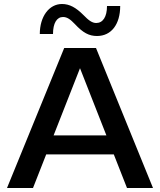

<svg xmlns="http://www.w3.org/2000/svg" viewBox="-20 -940 800 960"><path d="M460 -700H301L15 0H145L211 -168H549L615 0H745ZM581 -910H515C515 -855 494 -825 461 -825C441 -825 423 -838 397 -865C360 -902 328 -920 290 -920C225 -920 179 -857 179 -770H245C245 -824 264 -855 295 -855C316 -855 332 -843 354 -820C395 -776 425 -760 465 -760C537 -760 581 -819 581 -910ZM248 -263 380 -599 512 -263Z"/></svg>

Font: Goli Medium
Style: Regular
Weight: 500
Designer: jaikishan Patel
Foundry: MagicType
Version: Version 1.000;Glyphs 3.2 (3242)